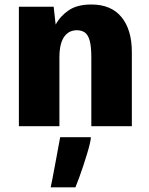

<svg xmlns="http://www.w3.org/2000/svg" viewBox="-20 -558 660 849"><path d="M63.5 0V-528.3H217.3L226.1 -449.2Q246.6 -487.3 284.2 -512.7Q321.8 -538.1 383.3 -538.1Q472.2 -538.1 517.6 -481.9Q563 -425.8 563 -328.1V0H383.8V-305.2Q383.8 -352.1 376.7 -377.9Q369.6 -403.8 355.5 -414.1Q341.3 -424.3 319.8 -424.3Q303.2 -424.3 289.3 -417.7Q275.4 -411.1 264.9 -397Q254.4 -382.8 248.5 -359.9Q242.7 -336.9 242.7 -303.7V0ZM204.1 270.5Q208 252.4 212.2 230.7Q216.3 209 220.7 185.5Q225.1 162.1 229.5 138.4Q233.9 114.7 238 91.8Q242.2 68.8 246.1 48.8H381.8V49.8Q381.8 58.1 377.2 77.6Q372.6 97.2 365 122.3Q357.4 147.5 348.4 174.8Q339.4 202.1 330.1 227.3Q320.8 252.4 313.5 270.5Z"/></svg>

Font: Comme ExtraBold
Style: Regular
Weight: 800
Version: Version 1.000;gftools[0.9.27]